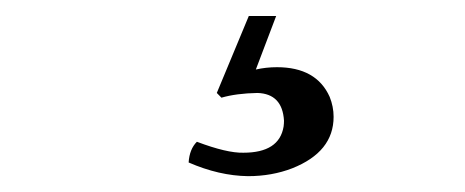

<svg xmlns="http://www.w3.org/2000/svg" viewBox="-20 -20 581 240"><path d="M301.8 96.2Q275.4 96.7 256.8 102.1L251 96.2L291 0H325.2L299.8 66.9Q312.5 64 326.2 64Q375.5 64 392.1 101.1Q397 113.3 397 126Q397 169.9 345.2 190.4Q319.8 200.2 290 200.2Q253.9 199.7 215.8 183.1Q216.8 166.5 226.1 157.2Q263.7 171.4 284.2 170.9Q329.1 170.9 334.5 138.2Q335 134.3 335 130.9Q333 97.2 301.8 96.2Z"/></svg>

Font: Linux Biolinum O
Style: Regular
Weight: 400
Designer: Philipp H. Poll
Foundry: Philipp H. Poll
Version: Version 1.0.4